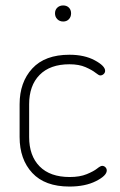

<svg xmlns="http://www.w3.org/2000/svg" viewBox="-20 -679 442 705"><path d="M235 6Q145 6 98.5 -44Q52 -94 52 -176V-296Q52 -377 98.5 -427.5Q145 -478 235 -478Q290 -478 328 -457.5Q366 -437 366 -419Q366 -412 360.5 -407Q355 -402 348 -402Q343 -402 330.5 -412Q318 -422 294 -432.5Q270 -443 235 -443Q164 -443 125.5 -404Q87 -365 87 -296V-176Q87 -107 125.5 -68Q164 -29 236 -29Q273 -29 298.5 -39.5Q324 -50 336.5 -60Q349 -70 355 -70Q362 -70 367 -65Q372 -60 372 -53Q372 -34 332.5 -14Q293 6 235 6ZM190.5 -651Q199 -659 212 -659Q225 -659 233 -651Q241 -643 241 -630Q241 -617 233 -608.5Q225 -600 212 -600Q199 -600 190.5 -608.5Q182 -617 182 -630Q182 -643 190.5 -651Z"/></svg>

Font: Dosis
Style: ExtraLight
Weight: 250
Designer: Edgar Tolentino, Pablo Impallari, Igino Marini
Foundry: Edgar Tolentino, Pablo Impallari, Igino Marini
Version: Version 1.007